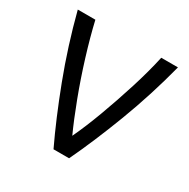

<svg xmlns="http://www.w3.org/2000/svg" viewBox="-124 -633 736 747"><g transform="rotate(30 244.0 -259.0)"><path d="M209 0Q158 -107 107 -241Q56 -375 19 -518H98Q114 -449 138.5 -369.5Q163 -290 191.5 -214.5Q220 -139 246 -82Q273 -139 301 -214.5Q329 -290 354 -369.5Q379 -449 394 -518H469Q432 -375 381 -241Q330 -107 279 0Z"/></g></svg>

Font: Ubuntu Sans
Style: Regular
Weight: 400
Designer: Dalton Maag Ltd
Foundry: Dalton Maag Ltd
Version: Version 1.006; ttfautohint (v1.8.4.7-5d5b)